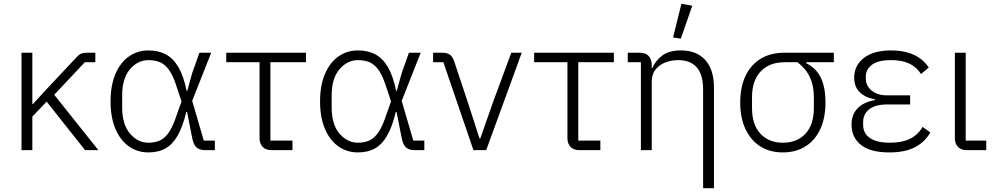

<svg xmlns="http://www.w3.org/2000/svg" viewBox="-20 -789 5230 1009"><path d="M427 0 225 -255 150 -176V0H93V-512H150V-242H153L214 -309L385 -491Q396 -503 407.5 -507.5Q419 -512 434 -512H481V-462H426L265 -291L497 0Z M1109 -50V0H1059Q1029 0 1013 -14Q997 -28 990 -64L963 -201H959Q941 -125 914.5 -78Q888 -31 850.5 -9.5Q813 12 760 12Q702 12 657 -20Q612 -52 586.5 -112Q561 -172 561 -256Q561 -340 586.5 -400Q612 -460 657 -492Q702 -524 760 -524Q813 -524 852 -503Q891 -482 918 -435.5Q945 -389 961 -311H964L990 -405L1028 -512H1090L990 -259L1051 -50ZM760 -39Q797 -39 823.5 -52.5Q850 -66 870.5 -98Q891 -130 909 -186L934 -256L909 -331Q892 -386 871 -417.5Q850 -449 823 -461Q796 -473 760 -473Q704 -473 663 -425Q622 -377 622 -287V-225Q622 -135 663 -87Q704 -39 760 -39Z M1517 0H1407Q1376 0 1360 -17.5Q1344 -35 1344 -63V-462H1169V-512H1588V-462H1401V-50H1517Z M2210 -50V0H2160Q2130 0 2114 -14Q2098 -28 2091 -64L2064 -201H2060Q2042 -125 2015.5 -78Q1989 -31 1951.5 -9.5Q1914 12 1861 12Q1803 12 1758 -20Q1713 -52 1687.5 -112Q1662 -172 1662 -256Q1662 -340 1687.5 -400Q1713 -460 1758 -492Q1803 -524 1861 -524Q1914 -524 1953 -503Q1992 -482 2019 -435.5Q2046 -389 2062 -311H2065L2091 -405L2129 -512H2191L2091 -259L2152 -50ZM1861 -39Q1898 -39 1924.5 -52.5Q1951 -66 1971.5 -98Q1992 -130 2010 -186L2035 -256L2010 -331Q1993 -386 1972 -417.5Q1951 -449 1924 -461Q1897 -473 1861 -473Q1805 -473 1764 -425Q1723 -377 1723 -287V-225Q1723 -135 1764 -87Q1805 -39 1861 -39Z M2535 0H2468L2310 -462H2256V-512H2302Q2327 -512 2342 -503Q2357 -494 2366 -469L2440 -247L2500 -61H2504L2569 -247L2667 -512H2722Z M3135 0H3025Q2994 0 2978 -17.5Q2962 -35 2962 -63V-462H2787V-512H3206V-462H3019V-50H3135Z M3405 0H3348V-462H3279V-512H3342Q3373 -512 3389 -494.5Q3405 -477 3405 -448V-423L3373 -431H3408Q3425 -471 3461 -497.5Q3497 -524 3559 -524Q3641 -524 3686.5 -473.5Q3732 -423 3732 -329V200H3675V-319Q3675 -397 3641.5 -435Q3608 -473 3544 -473Q3508 -473 3476 -460.5Q3444 -448 3424.5 -423Q3405 -398 3405 -360ZM3618 -759 3558 -586 3517 -592 3561 -769Z M4362 -462H4217V-457Q4270 -430 4294 -380Q4318 -330 4318 -250Q4318 -169 4290.5 -110Q4263 -51 4212.5 -19.5Q4162 12 4094 12Q4026 12 3976 -19.5Q3926 -51 3898 -110Q3870 -169 3870 -250Q3870 -331 3897.5 -389.5Q3925 -448 3977 -480Q4029 -512 4104 -512H4362ZM4171 -462H4104Q4023 -462 3977.5 -413.5Q3932 -365 3932 -278V-222Q3932 -134 3976 -86.5Q4020 -39 4094 -39Q4169 -39 4213 -86.5Q4257 -134 4257 -222V-278Q4257 -338 4236.5 -382.5Q4216 -427 4171 -462Z M4828 -122 4869 -93Q4841 -43 4788.5 -15.5Q4736 12 4653 12Q4554 12 4504.5 -27.5Q4455 -67 4455 -134Q4455 -187 4487 -220Q4519 -253 4578 -263V-267Q4527 -276 4498 -304.5Q4469 -333 4469 -381Q4469 -446 4520.5 -485Q4572 -524 4662 -524Q4713 -524 4751.5 -512.5Q4790 -501 4817 -480.5Q4844 -460 4861 -434L4820 -400Q4806 -422 4785 -438.5Q4764 -455 4734 -464Q4704 -473 4662 -473Q4593 -473 4561.5 -448Q4530 -423 4530 -388V-376Q4530 -339 4560 -313.5Q4590 -288 4641 -288H4763V-240H4641Q4581 -240 4548.5 -215Q4516 -190 4516 -147V-132Q4516 -88 4552 -63.5Q4588 -39 4656 -39Q4721 -39 4763 -60Q4805 -81 4828 -122Z M5163 -50V0H5061Q5030 0 5014 -17.5Q4998 -35 4998 -63V-512H5055V-50Z"/></svg>

Font: IBM Plex Sans Light
Style: Regular
Weight: 300
Designer: Mike Abbink, Paul van der Laan, Pieter van Rosmalen
Foundry: Bold Monday
Version: Version 3.201